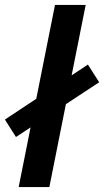

<svg xmlns="http://www.w3.org/2000/svg" viewBox="-26 -762 424 782"><path d="M50 0 198 -742H323L175 0ZM39 -204 -6 -275 332 -499 378 -427Z"/></svg>

Font: Montserrat SemiBold
Style: Italic
Weight: 600
Italic angle: -11.3°
Designer: Julieta Ulanovsky
Foundry: Julieta Ulanovsky
Version: Version 9.000; ttfautohint (v1.8.4.7-5d5b)